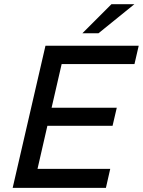

<svg xmlns="http://www.w3.org/2000/svg" viewBox="-20 -912 693 932"><path d="M41.5 0 200.7 -689.9H653.3L632.8 -601.1H279.3L230.5 -389.2H546.9L526.4 -301.3H210L162.1 -92.3H515.1L494.1 0ZM379.9 -750.5 521 -891.6H632.3L458 -750.5Z"/></svg>

Font: Acari Sans Medium
Style: Italic
Weight: 500
Italic angle: -13°
Designer: Alfredo Marco Pradil and Stefan Peev
Foundry: Hanken Design Co.
Version: Version 1.045